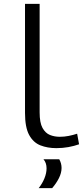

<svg xmlns="http://www.w3.org/2000/svg" viewBox="-20 -760 431 998"><path d="M186 -740V-176Q186 -122 201 -95Q216 -68 239.5 -58.5Q263 -49 291 -49Q314 -49 337 -53.5Q360 -58 381 -65L391 -10Q366 -1 336 4.5Q306 10 273 10Q227 10 190 -4.5Q153 -19 131.5 -58.5Q110 -98 110 -173V-740ZM181 218Q200 194 211 167Q222 140 222 115Q222 86 206 68H288Q300 89 300 113Q300 139 286 166.5Q272 194 251 218Z"/></svg>

Font: Georama ExtraExtended Light
Style: Regular
Weight: 300
Width: 8
Designer: Jean-Baptiste Levee
Foundry: Production Type
Version: Version 1.000